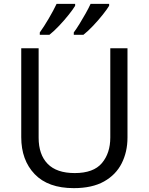

<svg xmlns="http://www.w3.org/2000/svg" viewBox="-20 -964 771 994"><path d="M640 -252Q640 -178 610 -118.5Q580 -59 518.5 -24.5Q457 10 362 10Q229 10 159.5 -62.5Q90 -135 90 -254V-714H180V-251Q180 -164 226.5 -116Q273 -68 367 -68Q464 -68 507.5 -119.5Q551 -171 551 -252V-714H640ZM545 -934Q535 -917 512 -888Q489 -859 462 -830.5Q435 -802 412 -784H362V-796Q376 -815 392 -841Q408 -867 423.5 -894.5Q439 -922 449 -944H545ZM369 -934Q359 -917 336 -888Q313 -859 286 -830.5Q259 -802 236 -784H186V-796Q207 -825 232 -867.5Q257 -910 273 -944H369Z"/></svg>

Font: Noto Sans Glagolitic
Style: Regular
Weight: 400
Designer: Monotype Design Team
Foundry: Monotype Imaging Inc.
Version: Version 2.004; ttfautohint (v1.8.4.7-5d5b)